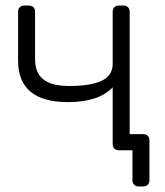

<svg xmlns="http://www.w3.org/2000/svg" viewBox="-20 -540 592 690"><path d="M495 -58Q505 -58 511 -52Q517 -46 517 -36V108Q517 118 511 124Q505 130 495 130H478Q468 130 462 124Q456 118 456 108V0H407Q397 0 391 -6Q385 -12 385 -22V-226Q357 -198 317.5 -185.5Q278 -173 225 -173Q45 -173 45 -322V-498Q45 -508 51 -514Q57 -520 67 -520H84Q94 -520 100 -514Q106 -508 106 -498V-327Q106 -278 136 -254.5Q166 -231 229 -231Q305 -231 345 -249.5Q385 -268 385 -311V-498Q385 -508 391 -514Q397 -520 407 -520H424Q434 -520 440 -514Q446 -508 446 -498V-58Z"/></svg>

Font: Rubik AZ
Style: Regular
Weight: 300
Designer: Hubert and Fischer
Foundry: Hubert & Fischer
Version: Version 2.000